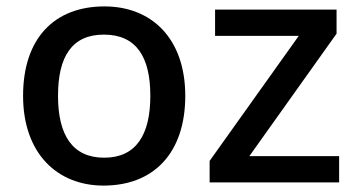

<svg xmlns="http://www.w3.org/2000/svg" viewBox="-20 -569 1114 599"><path d="M558 -270C558 -449 453 -549 306 -549C149 -549 52 -449 52 -270C52 -91 158 10 303 10C459 10 558 -91 558 -270ZM161 -270C161 -392 204 -461 304 -461C405 -461 449 -392 449 -270C449 -149 405 -77 305 -77C205 -77 161 -149 161 -270Z M1038 0V-82H758L1030 -464V-539H651V-457H912L634 -67V0Z"/></svg>

Font: Noto Sans Gujarati Medium
Style: Regular
Weight: 500
Designer: Jelle Bosma - Monotype Design Team, Universal Thirst
Foundry: Monotype Imaging Inc.
Version: Version 2.106